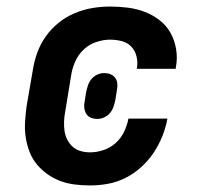

<svg xmlns="http://www.w3.org/2000/svg" viewBox="-20 -558 640 586"><path d="M255 8Q231 8 207.5 5Q184 2 163 -6Q142 -14 124 -27Q106 -40 92 -57Q78 -74 70 -95Q62 -116 58.5 -139Q55 -162 56.5 -185.5Q58 -209 61 -233L80 -343Q84 -370 93.5 -396.5Q103 -423 119.5 -446.5Q136 -470 159 -488.5Q182 -507 208.5 -518Q235 -529 262 -533.5Q289 -538 316 -538Q344 -538 371 -534.5Q398 -531 422.5 -521.5Q447 -512 467.5 -496Q488 -480 500.5 -457.5Q513 -435 517.5 -408Q522 -381 517 -354Q517 -352 516.5 -350.5Q516 -349 516 -348H397Q397 -348 397.5 -349Q398 -350 398 -351Q401 -369 396.5 -386.5Q392 -404 380.5 -416Q369 -428 351.5 -432.5Q334 -437 316 -437Q295 -437 273 -429.5Q251 -422 234.5 -406Q218 -390 209 -369Q200 -348 197 -327L179 -217Q176 -202 175.5 -187Q175 -172 177 -158Q179 -144 185.5 -131.5Q192 -119 202 -110Q212 -101 226 -97Q240 -93 255 -93Q275 -93 296 -100Q317 -107 333 -121.5Q349 -136 358.5 -155.5Q368 -175 372 -196H491Q486 -169 475.5 -142.5Q465 -116 449 -92Q433 -68 411 -48Q389 -28 363 -15Q337 -2 309.5 3Q282 8 255 8ZM277 -195Q267 -195 258 -198.5Q249 -202 244 -209.5Q239 -217 237.5 -226.5Q236 -236 238 -246L243 -277Q245 -287 248.5 -297.5Q252 -308 259 -316.5Q266 -325 276.5 -330Q287 -335 298 -335Q308 -335 317 -331.5Q326 -328 331.5 -320.5Q337 -313 338 -303.5Q339 -294 337 -284L332 -253Q330 -243 326.5 -232.5Q323 -222 316 -213.5Q309 -205 298.5 -200Q288 -195 277 -195Z"/></svg>

Font: Iosevka Slab Extended Oblique
Style: Bold
Weight: 700
Width: 7
Italic angle: -9°
Monospace: yes
Designer: Belleve Invis
Foundry: Belleve Invis
Version: Version 11.1.1; ttfautohint (v1.8.3)